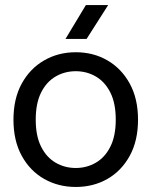

<svg xmlns="http://www.w3.org/2000/svg" viewBox="-20 -730 601 762"><path d="M280.6 12Q211.5 12 155.2 -19.9Q99 -51.9 66.2 -111.8Q33.4 -171.7 33.4 -254.9Q33.4 -338.3 66.2 -398.1Q99 -458 155.2 -490.3Q211.5 -522.7 280.6 -522.7Q350.6 -522.7 406.4 -490.3Q462.2 -458 495 -398.1Q527.8 -338.3 527.8 -254.9Q527.8 -171.7 495 -111.8Q462.2 -51.9 406.4 -19.9Q350.6 12 280.6 12ZM280.6 -63.3Q324 -63.3 360.1 -84.2Q396.3 -105 417.8 -147.6Q439.4 -190.1 439.4 -254.9Q439.4 -320.5 417.8 -363.1Q396.3 -405.6 360.1 -426.5Q324 -447.4 280.6 -447.4Q237.2 -447.4 201 -426.5Q164.8 -405.6 143.3 -363.1Q121.8 -320.5 121.8 -254.9Q121.8 -190.1 143.3 -147.6Q164.8 -105 201 -84.2Q237.2 -63.3 280.6 -63.3ZM320.9 -710H409.4L323.7 -575.6H240Z"/></svg>

Font: TikTok Sans Light
Style: Regular
Weight: 300
Version: Version 4.000